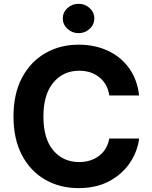

<svg xmlns="http://www.w3.org/2000/svg" viewBox="-20 -970 792 1000"><path d="M389.2 9.8Q292 9.8 215.3 -34.2Q138.7 -78.1 94.5 -161.6Q50.3 -245.1 50.3 -363.3Q50.3 -482.4 95 -565.9Q139.6 -649.4 216.6 -693.4Q293.5 -737.3 389.2 -737.3Q473.6 -737.3 541.3 -706.1Q608.9 -674.8 651.9 -615.7Q694.8 -556.6 704.6 -472.7H549.3Q540.5 -532.7 498 -567.1Q455.6 -601.6 392.6 -601.6Q308.6 -601.6 257.3 -539.3Q206.1 -477.1 206.1 -363.3Q206.1 -247.1 257.6 -186.5Q309.1 -126 392.1 -126Q453.1 -126 495.8 -158.2Q538.6 -190.4 549.3 -248.5H704.6Q696.3 -181.6 657 -122.6Q617.7 -63.5 550 -26.9Q482.4 9.8 389.2 9.8ZM389.2 -797.4Q355.5 -797.4 331.3 -819.8Q307.1 -842.3 307.1 -874Q307.1 -905.8 331.3 -928Q355.5 -950.2 389.2 -950.2Q422.9 -950.2 447 -928Q471.2 -905.8 471.2 -874Q471.2 -842.3 447 -819.8Q422.9 -797.4 389.2 -797.4Z"/></svg>

Font: Konkhmer Sleokchher
Style: Regular
Weight: 400
Designer: Suon May Sophanith
Version: Version 1.000; ttfautohint (v1.8.4.7-5d5b);gftools[0.9.23]